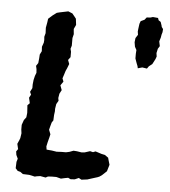

<svg xmlns="http://www.w3.org/2000/svg" viewBox="-50 -724 686 777"><g transform="rotate(5 292.5 -335.5)"><path d="M158 -106 180 -104 199 -101 220 -102H237L251 -105L267 -111L281 -110L300 -107L312 -108L334 -115L346 -112L356 -116L381 -108L395 -105L409 -95L412 -84L417 -67L409 -40L392 -24L381 -16L374 -13L339 -2L333 0L309 3L298 -3L282 4L265 5L255 0L239 3L226 6L207 1H189L173 2L164 7L142 3L128 5L120 7L97 2L71 1L60 -7L49 -10L40 -20L41 -46L45 -59L38 -74L36 -88L43 -98L38 -119L45 -135L48 -143L51 -163L49 -178V-197L56 -217L65 -229L67 -247L66 -264L65 -278L74 -287L69 -309L76 -322L71 -333L79 -349V-364L81 -382L85 -399L90 -412L89 -427L86 -440L94 -452L96 -472L97 -487L104 -501L103 -519L109 -536L110 -547L109 -560L113 -575L112 -597L116 -619L118 -634L136 -650L151 -661L163 -664L197 -671L214 -664L223 -653L230 -644L233 -619L225 -602L226 -590L227 -581L223 -565V-548V-534L219 -521L222 -509V-487L213 -475L219 -459L212 -441L207 -430L202 -414L197 -399L202 -386L191 -370L198 -351L190 -336L187 -318L189 -307L181 -293L178 -274V-263L176 -248L175 -226L169 -217L164 -199L161 -187L168 -169L165 -156L160 -137L156 -119ZM492 -657 507 -664 515 -674 530 -675 540 -678 561 -676 564 -667 573 -661 578 -646 579 -641 585 -633 584 -620 581 -610 579 -598 574 -582 578 -563 571 -552 567 -534 569 -520 565 -509 554 -488 541 -478 534 -468 515 -471 497 -466 495 -475 491 -485 486 -499 484 -505V-524L485 -539L478 -552L475 -570L477 -587L486 -601L484 -614L485 -624L488 -646Z"/></g></svg>

Font: Winky Rough Medium
Style: Italic
Weight: 500
Italic angle: -8.97852°
Designer: Simon Atzbach
Foundry: typofactur
Version: Version 1.206; ttfautohint (v1.8.4.7-5d5b)